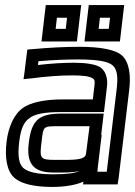

<svg xmlns="http://www.w3.org/2000/svg" viewBox="-20 -704 533 759"><path d="M449 0 490 -342C499 -408 490 -459 463 -484C437 -508 377 -519 293 -519C239 -519 178 -516 111 -510L88 -508L85 -485L77 -419L73 -391L102 -394C164 -402 218 -406 266 -406C310 -406 334 -402 345 -395C354 -390 356 -384 353 -363L347 -311H227C155 -311 99 -299 67 -275C35 -250 13 -202 6 -144C-2 -78 8 -26 37 -1C64 23 117 35 186 35C236 35 278 28 310 14L308 25H333H420H445L449 0ZM144 -141C152 -208 148 -205 220 -205H334L320 -96C317 -70 267 -72 214 -72H196C139 -72 136 -78 144 -141ZM94 -141C84 -64 106 -22 190 -22H208C231 -22 264 -21 294 -28C275 -19 243 -15 192 -15C128 -15 92 -23 72 -40C55 -56 49 -86 56 -144C62 -194 74 -221 95 -236C116 -253 155 -261 221 -261H366H391L394 -286L403 -363C407 -395 397 -425 375 -439C356 -450 320 -456 272 -456C230 -456 182 -453 130 -447L132 -462C189 -467 241 -469 287 -469C366 -469 409 -461 426 -445C443 -430 448 -400 440 -342L402 -25H365L367 -46L382 -171H380L387 -230L390 -255H365H226C136 -255 105 -232 94 -141ZM287 -565 298 -659 301 -684H276H186H161L158 -659L147 -565L144 -540H169H259H284L287 -565ZM240 -590H200L205 -634H245L240 -590ZM457 -565 468 -659 471 -684H446H356H331L328 -659L317 -565L314 -540H339H429H454L457 -565ZM410 -590H370L375 -634H415L410 -590Z"/></svg>

Font: Gamestation Display Outline
Style: Italic
Weight: 400
Designer: Jonas Hecksher
Foundry: Jonas Hecksher, Playtypeª, e-types AS
Version: Version 1.003